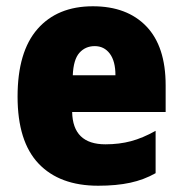

<svg xmlns="http://www.w3.org/2000/svg" viewBox="-20 -582 582 612"><path d="M276 -562Q385 -562 446.5 -498Q508 -434 508 -310V-225H210Q212 -122 316 -122Q360 -122 397.5 -132Q435 -142 476 -165V-30Q439 -9 395 0.5Q351 10 293 10Q170 10 103 -60.5Q36 -131 36 -274Q36 -417 99.5 -489.5Q163 -562 276 -562ZM282 -435Q252 -435 233 -413.5Q214 -392 212 -342H348Q348 -387 330 -411Q312 -435 282 -435Z"/></svg>

Font: Noto Sans Oriya Cond Blk
Style: Regular
Weight: 900
Width: 3
Designer: Amélie Bonet and Sol Matas
Foundry: Google LLC
Version: Version 2.006; ttfautohint (v1.8.4.7-5d5b)